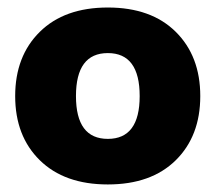

<svg xmlns="http://www.w3.org/2000/svg" viewBox="-20 -742 568 506"><path d="M443.1 -319.6Q378.4 -255.9 264.2 -255.9Q149.9 -255.9 85 -319.6Q20 -383.3 20 -488.8Q20 -594.2 85 -658.2Q149.9 -722.2 264.2 -722.2Q378.4 -722.2 443.1 -658.2Q507.8 -594.2 507.8 -488.8Q507.8 -383.3 443.1 -319.6ZM348.1 -488.8Q348.1 -602.1 264.2 -602.1Q180.2 -602.1 180.2 -488.8Q180.2 -376 264.2 -376Q348.1 -376 348.1 -488.8Z"/></svg>

Font: Creato Display Black
Style: Regular
Weight: 900
Version: Version 1.000